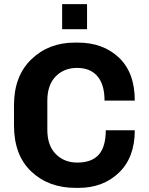

<svg xmlns="http://www.w3.org/2000/svg" viewBox="-20 -903 723 933"><path d="M403 -883V-761H282V-883ZM358 -696Q481 -696 558 -623Q635 -550 635 -414H488Q488 -492 453.5 -532.5Q419 -573 354 -573Q291 -573 250.5 -531.5Q210 -490 210 -414V-272Q210 -196 251 -154.5Q292 -113 355 -113Q426 -113 460 -151.5Q494 -190 494 -270H635Q635 -138 558 -64Q481 10 362 10H348Q216 10 132 -69.5Q48 -149 48 -294V-392Q48 -533 132 -614.5Q216 -696 344 -696Z"/></svg>

Font: Chivo
Style: Bold
Weight: 700
Designer: Hector Gatti
Foundry: Omnibus-Type
Version: Version 1.007;PS 001.007;hotconv 1.0.88;makeotf.lib2.5.64775